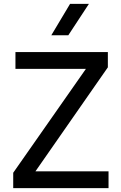

<svg xmlns="http://www.w3.org/2000/svg" viewBox="-20 -968 622 988"><path d="M48 0V-79L422 -613.5H59.5V-700H535V-621.5L162.5 -86.5H538.5V0ZM244 -786.5 340.5 -948H437.5L331.5 -786.5Z"/></svg>

Font: Geologica Roman Light
Style: Regular
Weight: 300
Designer: Sindre Bremnes, Frode Helland
Foundry: Monokrom Skriftforlag AS
Version: Version 1.010;gftools[0.9.28]